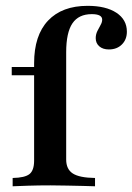

<svg xmlns="http://www.w3.org/2000/svg" viewBox="-20 -651 463 671"><path d="M24.2 0V-29Q66.9 -29.8 83.1 -42.7Q99.2 -55.6 99.2 -89.5V-429.8Q99.2 -527.4 148 -579Q196.8 -630.6 286.3 -630.6Q350 -630.6 386.7 -606.5Q423.4 -582.3 423.4 -540.3Q423.4 -512.9 406 -495.6Q388.7 -478.2 360.5 -478.2Q339.5 -478.2 327 -489.1Q314.5 -500 314.5 -517.7Q314.5 -530.6 320.2 -542.3Q325.8 -554 331.5 -563.7Q337.1 -573.4 337.1 -582.3Q337.1 -601.6 300.8 -601.6Q254.8 -601.6 233.1 -569.4Q211.3 -537.1 211.3 -468.5V-93.5Q211.3 -59.7 234.3 -44.8Q257.3 -29.8 312.1 -29V0Q296.8 -0.8 270.6 -1.2Q244.4 -1.6 214.5 -2.4Q184.7 -3.2 156.5 -3.2Q113.7 -3.2 78.2 -2Q42.7 -0.8 24.2 0ZM21 -387.9V-416.9H156.5V-387.9Z"/></svg>

Font: Playfair
Style: Bold
Weight: 700
Designer: Claus Eggers Sørensen
Foundry: Claus Eggers Sørensen
Version: Version 2.001;gftools[0.9.30]